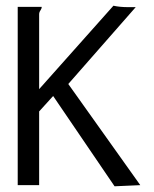

<svg xmlns="http://www.w3.org/2000/svg" viewBox="-20 -648 540 672"><path d="M42 -624H126Q126 -618 121.5 -611.5Q117 -605 117 -598V-336L377 -628Q399 -623 429 -623H455L219 -354L471 0L381 4L166 -312L117 -258V0H42Z"/></svg>

Font: InconsolataGo
Style: Regular
Weight: 400
Designer: Raph Levien, Kirill Tkachev
Foundry: Cyreal
Version: Version 1.013